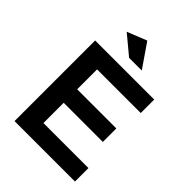

<svg xmlns="http://www.w3.org/2000/svg" viewBox="-259 -1052 1179 1179"><g transform="rotate(45 330.5 -463.0)"><path d="M419 -772 313 -926 185 -875 309 -772ZM599 -700H86V0H611V-117H220V-293H560V-410H220V-583H599Z"/></g></svg>

Font: Montserrat_SPRD_medium Medium
Style: Regular
Weight: 400
Designer: Julieta Ulanovsky edited by Nelly Hempel
Foundry: Julieta Ulanovsky
Version: Version 4.000;PS 004.000;hotconv 1.0.88;makeotf.lib2.5.64775